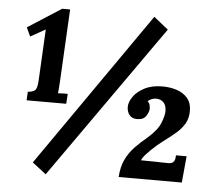

<svg xmlns="http://www.w3.org/2000/svg" viewBox="-52 -773 937 845"><g transform="rotate(5 416.5 -350.0)"><path d="M68 -301 70 -339Q89 -340 100 -347.5Q111 -355 113 -389L125 -619L59 -582L41 -621L189 -716H224L207 -395Q206 -380 205 -366Q204 -352 203 -344Q212 -345 225.5 -345Q239 -345 246 -345L243 -301ZM596 -716 660 -665 180 16 119 -31ZM659 -414Q692 -414 721.5 -404.5Q751 -395 769.5 -373.5Q788 -352 788 -317Q788 -284 774 -260.5Q760 -237 737.5 -217.5Q715 -198 687 -177.5Q659 -157 631 -130Q618 -117 608.5 -106.5Q599 -96 592 -82L713 -80Q722 -80 728.5 -82.5Q735 -85 739.5 -93Q744 -101 744 -117H791L780 0H501Q504 -46 519.5 -78Q535 -110 559 -135Q583 -160 611 -183Q655 -221 668 -254Q681 -287 681 -306Q681 -333 668 -345.5Q655 -358 635 -358Q625 -358 614.5 -353.5Q604 -349 599 -343Q607 -337 609 -327Q611 -317 611 -311Q611 -298 599.5 -279.5Q588 -261 559 -261Q537 -261 525.5 -275.5Q514 -290 514 -311Q514 -332 530.5 -356Q547 -380 579.5 -397Q612 -414 659 -414Z"/></g></svg>

Font: Lora
Style: Bold Italic
Weight: 700
Italic angle: -3°
Designer: Olga Karpushina, Alexei Vanyashin (Cyrillic)
Foundry: Cyreal
Version: Version 3.004